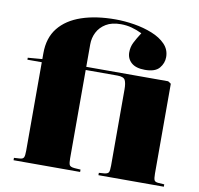

<svg xmlns="http://www.w3.org/2000/svg" viewBox="-85 -871 997 960"><g transform="rotate(10 413.5 -391.0)"><path d="M45 0V-12L76 -14Q90 -15 94.5 -23.5Q99 -32 99 -57V-507H26V-517L99 -523V-553Q99 -631 139.5 -681.5Q180 -732 253.5 -757Q327 -782 426 -782Q472 -782 521 -774Q570 -766 612.5 -749Q655 -732 681 -705Q707 -678 707 -640Q707 -609 686 -584Q665 -559 613 -559Q567 -559 544 -579.5Q521 -600 521 -632Q521 -659 532.5 -682Q544 -705 564 -736Q537 -749 511 -756Q485 -763 456 -763Q410 -763 380.5 -745Q351 -727 336.5 -698.5Q322 -670 322 -637V-523H738L753 -513V-57Q753 -31 757.5 -23Q762 -15 778 -14L808 -12V0H476V-12L504 -14Q521 -16 525.5 -24Q530 -32 530 -58V-445Q530 -476 522.5 -491.5Q515 -507 483 -507H322V-58Q322 -35 326 -25.5Q330 -16 352 -14L383 -12V0Z"/></g></svg>

Font: Literata 72pt Black
Style: Regular
Weight: 900
Designer: Latin by Veronika Burian and Jose Scaglione. Greek by Irene Vlachou. Cyrillic by Vera Evstafieva.
Foundry: TypeTogether
Version: Version 3.002